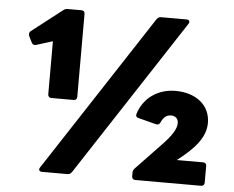

<svg xmlns="http://www.w3.org/2000/svg" viewBox="-52 -795 1045 857"><g transform="rotate(5 470.5 -367.0)"><path d="M280 -332C289 -332 294 -338 294 -347V-719C294 -728 289 -734 280 -734H217C210 -734 204 -732 199 -728L61 -621C55 -615 53 -608 56 -600L71 -570C75 -562 82 -560 90 -562L164 -585V-347C164 -338 170 -332 179 -332ZM281 0C289 0 295 -4 300 -11L760 -715C767 -726 762 -734 749 -734H635C627 -734 621 -730 616 -723L156 -19C149 -8 154 0 167 0ZM879 0C888 0 894 -6 894 -15V-91C894 -100 888 -105 879 -105H761C838 -164 885 -217 885 -282C885 -361 821 -412 729 -412C649 -412 586 -366 564 -295C561 -285 565 -279 574 -277L655 -256C663 -254 670 -257 674 -266C685 -290 698 -301 719 -301C737 -301 751 -290 751 -269C751 -244 732 -212 685 -164L576 -50C572 -45 569 -39 569 -32V-15C569 -6 575 0 584 0Z"/></g></svg>

Font: LINE Seed Sans TH ExtraBold
Style: Regular
Weight: 800
Designer: Dalton Maag Ltd | Thai characters by Cadson Demak Co.,Ltd.
Foundry: Dalton Maag Ltd
Version: Version 1.003